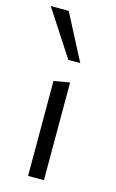

<svg xmlns="http://www.w3.org/2000/svg" viewBox="-111 -752 483 798"><g transform="rotate(15 130.0 -353.0)"><path d="M95.8 0V-408.7L164.1 -420.2V0ZM132.7 -509.1 4.2 -706.5H81.5L184 -509.1Z"/></g></svg>

Font: Ysabeau
Style: Bold
Weight: 700
Designer: Christian Thalmann (Catharsis Fonts)
Version: Version 2.000;gftools[0.9.27.dev2+g8671c4b]